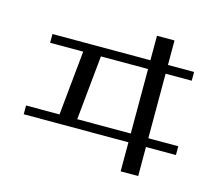

<svg xmlns="http://www.w3.org/2000/svg" viewBox="-104 -848 1173 1015"><g transform="rotate(15 482.5 -340.0)"><path d="M377 -529H635V-176H342ZM731 -176V-529H874V-577H731V-711H635V-577H99V-529H280L245 -176H62V-128H635V31H731V-128H895V-176Z"/></g></svg>

Font: LXGW Marker Gothic
Style: Regular
Weight: 400
Version: Version 1.001